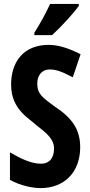

<svg xmlns="http://www.w3.org/2000/svg" viewBox="-20 -954 463 984"><path d="M384 -924V-934H237C216 -889 190 -840 156 -786V-774H247C294 -817 358 -887 384 -924ZM391 -200C391 -294 345 -353 259 -409C198 -454 171 -472 171 -526C171 -568 195 -598 234 -598C269 -598 297 -587 353 -558L393 -676C324 -711 274 -724 229 -724C103 -724 36 -639 37 -519C37 -393 129 -348 167 -312C218 -272 257 -242 257 -193C257 -151 239 -115 189 -115C139 -115 85 -142 31 -173V-32C84 -3 145 10 189 10C304 10 391 -66 391 -200Z"/></svg>

Font: Noto Sans Malayalam ExtraCondensed
Style: Bold
Weight: 700
Width: 2
Designer: Jelle Bosma - Monotype Design Team
Foundry: Monotype Imaging Inc.
Version: Version 2.104